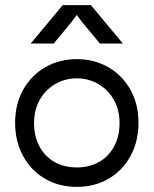

<svg xmlns="http://www.w3.org/2000/svg" viewBox="-20 -713 600 750"><path d="M113 -233Q113 -180 134.5 -140.5Q156 -101 193.5 -80Q231 -59 280 -59Q329 -59 366.5 -80Q404 -101 425.5 -140.5Q447 -180 447 -233Q447 -283 425 -322.5Q403 -362 364.5 -384.5Q326 -407 280 -407Q234 -407 195.5 -384.5Q157 -362 135 -322.5Q113 -283 113 -233ZM39 -233Q39 -306 70.5 -362.5Q102 -419 157 -450.5Q212 -482 280 -482Q348 -482 403 -450.5Q458 -419 489.5 -362.5Q521 -306 521 -233Q521 -161 490 -104Q459 -47 404.5 -15Q350 17 280 17Q210 17 155.5 -15Q101 -47 70 -104Q39 -161 39 -233ZM335 -693 460 -543H370L299 -629L257 -686H303L261 -629L190 -543H100L225 -693Z"/></svg>

Font: Kreadon
Style: Regular
Weight: 400
Designer: kohakuno
Foundry: StudioGnu
Version: Version 1.000;Glyphs 3.1.2 (3151)